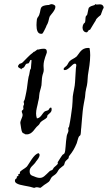

<svg xmlns="http://www.w3.org/2000/svg" viewBox="-20 -641 520 926"><path d="M228 -121C227 -121 226 -122 225 -122C218 -122 218 -114 213 -110C208 -107 199 -106 195 -103C183 -93 177 -72 158 -70C155 -78 154 -86 154 -94C154 -112 160 -129 162 -140C164 -154 169 -165 169 -180C170 -198 177 -212 180 -230C182 -245 181 -261 184 -274C186 -285 191 -292 191 -304C191 -310 190 -317 190 -324C190 -355 206 -382 206 -390C206 -403 200 -406 192 -406C174 -406 169 -402 165 -402C163 -402 162 -402 160 -402C159 -402 147 -391 144 -391C139 -391 142 -389 140 -388C121 -375 103 -353 89 -340C84 -335 78 -335 74 -333C69 -328 67 -324 67 -321C67 -313 82 -311 82 -307H83C85 -307 84 -311 85 -311C101 -315 99 -327 107 -333C110 -335 115 -334 118 -336C123 -340 124 -352 129 -352C130 -352 131 -352 132 -351C132 -337 129 -321 129 -311C128 -307 126 -306 125 -304C122 -291 122 -281 118 -271C113 -247 111 -215 107 -198C104 -186 103 -175 100 -165C99 -157 94 -154 94 -149C94 -146 96 -144 96 -140C96 -134 92 -133 92 -125C92 -123 93 -120 93 -117C93 -110 85 -110 85 -104C85 -98 89 -93 89 -87C89 -75 78 -61 78 -48C78 -47 80 -32 82 -22C85 -3 88 1 96 3C98 3 100 6 100 6C103 7 105 7 108 7C137 8 148 -24 162 -34C171 -41 171 -46 176 -52C185 -61 198 -65 206 -74C208 -76 208 -83 209 -85C216 -93 229 -99 229 -112C229 -115 229 -118 228 -121ZM246 -613C242 -619 231 -621 230 -621C223 -621 216 -617 216 -617C208 -617 191 -615 184 -610C173 -603 176 -586 169 -569C166 -560 160 -558 158 -548C157 -539 156 -529 156 -520C156 -497 161 -478 178 -478C180 -478 182 -478 184 -479C187 -479 201 -509 202 -511C205 -521 207 -521 209 -526C215 -538 216 -554 220 -562C223 -568 247 -591 247 -607C247 -609 247 -611 246 -613ZM412 -409C410 -409 408 -410 406 -410C371 -410 363 -383 350 -369C339 -359 325 -355 317 -347C310 -341 308 -332 302 -325C297 -319 287 -315 287 -308C287 -304 289 -303 293 -303C311 -303 329 -334 341 -334C345 -334 348 -332 348 -326C348 -321 346 -315 346 -311C344 -290 344 -267 342 -245C341 -222 334 -200 331 -176C330 -159 330 -142 328 -125C324 -95 320 -62 313 -30C313 -28 309 -27 309 -20C309 -17 310 -14 310 -11C310 -3 304 4 302 14C296 48 297 88 291 98C289 103 281 104 280 108C280 107 258 141 258 142C258 144 259 146 259 147C259 152 245 162 240 167C237 170 236 175 233 178C229 181 223 181 219 185C198 205 189 217 172 217C165 217 156 215 145 210C130 205 123 202 123 184C123 166 140 157 149 145C153 140 154 136 160 130C160 130 171 117 171 106C171 104 170 101 167 98C144 99 120 151 109 163C102 171 76 183 76 190C76 191 76 193 76 195C76 199 68 197 68 201C68 202 69 204 69 206C69 209 61 208 61 212C61 213 61 215 61 216C61 222 52 219 52 231C52 250 94 253 116 258C129 260 141 265 144 265C149 265 151 262 156 262C165 262 171 265 174 265C176 265 183 259 193 251C200 246 211 240 215 236C221 231 223 222 229 214C235 207 245 203 251 196C257 190 260 181 266 174C273 167 283 161 288 156C291 152 292 142 295 138C299 132 306 128 310 123C312 120 311 115 313 112C331 90 339 76 350 50C354 39 356 25 361 17C361 16 367 13 368 10C371 0 370 -15 372 -26C375 -55 376 -82 379 -106C382 -133 387 -155 390 -172C392 -184 391 -194 394 -205C395 -215 399 -224 400 -234C403 -249 402 -264 404 -278C409 -308 415 -343 415 -375C415 -387 414 -398 412 -409ZM477 -613C473 -619 467 -620 461 -620C456 -620 450 -619 446 -619C442 -619 440 -621 440 -621C438 -621 437 -618 437 -617C425 -613 414 -611 408 -603C406 -599 402 -573 400 -569C400 -567 394 -565 394 -562C391 -555 393 -542 390 -533C390 -532 383 -527 383 -526C380 -521 378 -514 378 -508C378 -496 385 -485 398 -485C402 -485 409 -497 409 -497C410 -497 412 -497 414 -497C414 -497 441 -542 441 -541C444 -554 463 -565 466 -569C469 -575 471 -585 474 -591C476 -598 480 -601 480 -605C480 -607 479 -610 477 -613Z"/></svg>

Font: Jim Nightshade
Style: Regular
Weight: 400
Designer: Astigmatic (AOETI)
Foundry: Astigmatic (AOETI)
Version: Version 1.000